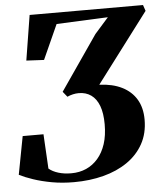

<svg xmlns="http://www.w3.org/2000/svg" viewBox="-55 -790 726 846"><g transform="rotate(-5 308.0 -367.5)"><path d="M238.5 8Q186.5 8 141 -0.2Q95.5 -8.5 59.2 -20.8Q23 -33 -1.5 -45.5L30.5 -214H122.5L131 -61.5Q147.5 -47.5 172.8 -39.8Q198 -32 230 -32Q266 -32 296 -45.2Q326 -58.5 348.2 -84.2Q370.5 -110 382.8 -147.5Q395 -185 395 -234.5Q395 -283.5 382.8 -316Q370.5 -348.5 347.5 -364.8Q324.5 -381 293 -381Q280 -381 267 -378Q254 -375 242 -369.5L223 -393L389 -634L450 -703L222.5 -693L153.5 -540L75.5 -544L107.5 -743H609L618 -716.5L386.5 -410Q445 -407.5 486.5 -386.8Q528 -366 550 -329Q572 -292 572 -239.5Q572 -178.5 546.2 -132.2Q520.5 -86 475 -54.8Q429.5 -23.5 369 -7.8Q308.5 8 238.5 8Z"/></g></svg>

Font: Merriweather 96pt ExtraBold
Style: Italic
Weight: 800
Italic angle: -7.8°
Version: Version 2.101